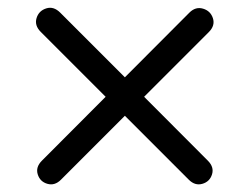

<svg xmlns="http://www.w3.org/2000/svg" viewBox="-20 -586 640 492"><path d="M87.4 -174.3 250.7 -338 84.4 -504.3Q67.9 -520.8 73.7 -539.7Q79.5 -558.5 98.5 -564.5Q117.4 -570.5 134.3 -553.6L300 -387.9L465.3 -553.6Q481.2 -569.5 500.3 -563.8Q519.5 -558.1 525.6 -539.3Q531.7 -520.4 515.2 -503.9L349.3 -338L512.6 -174.3Q529.1 -157.8 523.3 -139.2Q517.5 -120.5 498.7 -115Q479.8 -109.5 463.9 -125.4L300 -289.3L136.1 -125.4Q120.2 -109.5 101.3 -115Q82.5 -120.5 76.7 -139.2Q70.9 -157.8 87.4 -174.3Z"/></svg>

Font: SN Pro Thin
Style: Regular
Weight: 200
Designer: Tobias Whetton
Foundry: Supernotes
Version: Version 1.003;Glyphs 3.3 (3324)